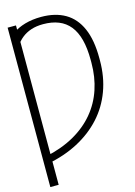

<svg xmlns="http://www.w3.org/2000/svg" viewBox="-138 -809 765 1084"><g transform="rotate(-15 244.5 -266.5)"><path d="M65.4 -727.5V204.1H16.6V-727.5ZM37.1 73.7V31.2Q133.3 10.7 205.6 -30Q277.8 -70.8 326.2 -128.7Q374.5 -186.5 398.4 -258.5Q422.4 -330.6 422.4 -413.1V-429.7Q422.4 -499 409.2 -549.1Q396 -599.1 369.9 -631.3Q343.8 -663.6 304.9 -679.2Q266.1 -694.8 214.8 -694.8Q175.3 -694.8 144.5 -684.6Q113.8 -674.3 90.6 -655.8Q67.4 -637.2 50.8 -611.3L43.5 -689Q76.2 -712.4 119.6 -724.9Q163.1 -737.3 214.4 -737.3Q296.9 -737.3 354.5 -703.9Q412.1 -670.4 442.1 -601.8Q472.2 -533.2 472.2 -427.7V-414.1Q472.2 -317.9 442.1 -236.6Q412.1 -155.3 355.2 -92.8Q298.3 -30.3 218 12.2Q137.7 54.7 37.1 73.7Z"/></g></svg>

Font: Inter 28pt ExtraLight
Style: Regular
Weight: 250
Designer: Rasmus Andersson
Foundry: rsms
Version: Version 4.001;git-66647c0bb